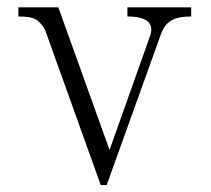

<svg xmlns="http://www.w3.org/2000/svg" viewBox="-20 -498 587 535"><path d="M31.2 -477.5V-452.1Q63.5 -452.1 77.1 -445.3Q91.8 -438.5 105.5 -415L260.7 17.6H277.3L429.7 -406.2Q440.4 -432.6 460 -442.4Q478.5 -452.1 512.7 -452.1V-477.5H335V-452.1Q375 -452.1 391.6 -438.5Q406.2 -425.8 399.4 -401.4L285.2 -80.1L142.6 -477.5Z"/></svg>

Font: Batang
Style: Regular
Weight: 400
Version: Version 2.21